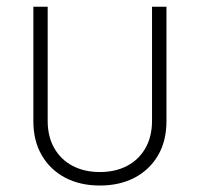

<svg xmlns="http://www.w3.org/2000/svg" viewBox="-20 -556 607 584"><path d="M283.7 8.3Q223.6 8.3 178.2 -15.6Q132.8 -39.6 107.2 -83.5Q81.5 -127.4 81.5 -187V-535.6H125V-188.5Q125 -140.6 145 -105.5Q165 -70.3 200.9 -51.5Q236.8 -32.7 283.7 -32.7Q331.1 -32.7 366.7 -51.5Q402.3 -70.3 422.4 -105.5Q442.4 -140.6 442.4 -188.5V-535.6H486.3V-187Q486.3 -127.4 460.7 -83.5Q435.1 -39.6 389.6 -15.6Q344.2 8.3 283.7 8.3Z"/></svg>

Font: Inter 20pt ExtraLight
Style: Regular
Weight: 250
Version: Version 4.001;git-66647c0bb